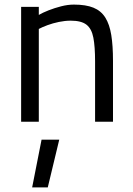

<svg xmlns="http://www.w3.org/2000/svg" viewBox="-20 -530 578 836"><path d="M120 286 161 78H238L188 286ZM72 0V-500H149V-465Q166 -475 191.5 -485Q217 -495 246 -502.5Q275 -510 302 -510Q354 -510 387 -496.5Q420 -483 438.5 -453.5Q457 -424 464.5 -377.5Q472 -331 472 -265V0H394V-262Q394 -327 386.5 -366Q379 -405 356.5 -422.5Q334 -440 288 -440Q263 -440 236.5 -434.5Q210 -429 187 -420.5Q164 -412 149 -404V0Z"/></svg>

Font: Cairo
Style: Regular
Weight: 400
Designer: Mohamed Gaber, Accademia di Belle Arti di Urbino
Foundry: Kief Type Foundry, Accademia di Belle Arti di Urbino
Version: Version 3.120